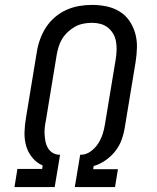

<svg xmlns="http://www.w3.org/2000/svg" viewBox="-20 -763 640 783"><path d="M39 0 51 -74H152L154 -88Q129 -99 111.5 -120.5Q94 -142 86.5 -168.5Q79 -195 80 -224.5Q81 -254 86 -283L130 -550Q134 -576 143 -601.5Q152 -627 167 -650.5Q182 -674 203.5 -692.5Q225 -711 250.5 -722.5Q276 -734 302.5 -738.5Q329 -743 355 -743Q386 -743 414.5 -737Q443 -731 467 -716.5Q491 -702 507 -679Q523 -656 531 -628.5Q539 -601 538.5 -571Q538 -541 533 -510L489 -244Q485 -218 476 -193Q467 -168 450 -146.5Q433 -125 410 -109Q387 -93 362 -86L360 -73H461L449 0H285L307 -132H313Q333 -133 351 -146.5Q369 -160 380.5 -178Q392 -196 398.5 -216Q405 -236 408 -256L452 -522Q455 -541 455.5 -559Q456 -577 453 -594Q450 -611 441.5 -625.5Q433 -640 420 -650.5Q407 -661 390 -665.5Q373 -670 355 -670Q338 -670 320 -666.5Q302 -663 286.5 -654.5Q271 -646 257 -633Q243 -620 233.5 -604.5Q224 -589 219 -572Q214 -555 211 -538L167 -271Q164 -257 162.5 -242.5Q161 -228 162 -213.5Q163 -199 165.5 -185.5Q168 -172 175 -160Q182 -148 193.5 -140.5Q205 -133 220 -132H225L203 0Z"/></svg>

Font: Iosevka Plex Etoile
Style: Italic
Weight: 400
Italic angle: -9°
Designer: Belleve Invis
Foundry: Belleve Invis
Version: Version 25.1.1; ttfautohint (v1.8.4)